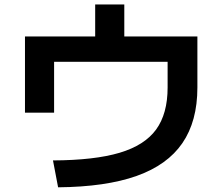

<svg xmlns="http://www.w3.org/2000/svg" viewBox="-20 -799 978 844"><path d="M716.8 -414.1V-527.3H217.8V-303.7H89.8V-638.7H398.4V-779.3H526.4V-638.7H847.7V-414.1Q847.7 -266.1 781.7 -169.9Q715.8 -73.7 580.6 -25.6Q445.3 22.5 235.4 24.4L212.9 -93.8Q395.5 -94.7 505.6 -127.4Q615.7 -160.2 666.3 -229.7Q716.8 -299.3 716.8 -414.1Z"/></svg>

Font: Pretendard
Style: Bold
Weight: 700
Designer: Base glyphs from Inter by Rasmus Andersson; Hangeul glyphs from Noto Sans CJK(Source Han Sans) by Jang Soo-young and Kan
Foundry: Kil Hyung-jin
Version: Version 1.309